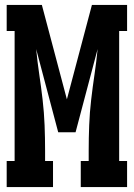

<svg xmlns="http://www.w3.org/2000/svg" viewBox="-20 -755 540 775"><path d="M7 0V-105H39V-630H7V-735H149L250 -354L351 -735H493V-630H461V-105H493V0H306V-105H338V-147Q338 -198 340 -249.5Q342 -301 348 -352.5Q354 -404 361.5 -454.5Q369 -505 374 -557L285 -221H215L126 -557Q131 -505 138.5 -454.5Q146 -404 152 -352.5Q158 -301 160 -249.5Q162 -198 162 -147V-105H194V0Z"/></svg>

Font: Iosevka Curly Slab Extrabold
Style: Regular
Weight: 800
Monospace: yes
Designer: Belleve Invis
Foundry: Belleve Invis
Version: Version 22.1.2; ttfautohint (v1.8.4)